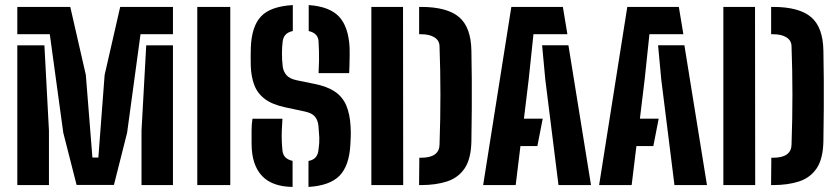

<svg xmlns="http://www.w3.org/2000/svg" viewBox="-20 -723 3276 750"><path d="M279.2 -0.5 227.2 -204.4 174.5 -589.3H47.6V-696H254.5L315.3 -430.3L341 -107.5H364.2L388.7 -430.3L449.5 -696H655.6V-589.3H528.9L476.5 -204.4L425 -0.5ZM47.6 0V-545.9H153.5L171.2 -212.9V0ZM532.8 0V-212.9L551.2 -545.9H655.6V0Z M750.6 0V-696H879.5V0Z M1185 7.2V-94.1Q1204.5 -98.1 1213.4 -109Q1222.3 -119.8 1224.1 -137.4Q1228.1 -165.9 1227.3 -185Q1226.5 -204.2 1224.1 -229.3Q1222.3 -252.1 1210.9 -266.7Q1199.5 -281.3 1170.7 -287.4L1094 -303.8Q1043.2 -314.7 1014.5 -336.4Q985.9 -358.1 973.5 -390.3Q961.1 -422.5 959.6 -465.1Q959.1 -484.5 959.2 -502.1Q959.3 -519.6 959.8 -537.9Q963.1 -620.4 999.9 -659.2Q1036.7 -698.1 1123.8 -703.2V-601.9Q1104.4 -597.5 1095.4 -587.3Q1086.4 -577.2 1084.3 -561.9Q1081.5 -540.2 1081.4 -514.9Q1081.3 -489.6 1084.3 -463.5Q1086.5 -444.7 1098.6 -430Q1110.6 -415.3 1140.4 -409.2L1208.4 -395.3Q1257.9 -385.5 1288 -365.2Q1318.1 -344.8 1332.4 -311.6Q1346.7 -278.4 1349.5 -229.4Q1350.1 -214.2 1350.3 -206.6Q1350.6 -198.9 1350.1 -189.2Q1349.7 -179.5 1348.6 -157.9Q1344.2 -75.6 1306.5 -36.8Q1268.7 2.1 1185 7.2ZM1122.9 7.2Q1042.4 6.1 1002.9 -36.5Q963.4 -79 962.8 -159.5Q962.5 -184.4 962.7 -211.8Q962.8 -239.3 966.3 -259.3H1083.3Q1081.4 -233.7 1080.7 -212.1Q1080 -190.6 1080.8 -171.9Q1081.5 -153.3 1083.3 -135.8Q1084.7 -119.2 1094.3 -109Q1104 -98.9 1122.9 -94.5ZM1224.4 -437.4Q1225.9 -466.8 1226.2 -486Q1226.5 -505.3 1226 -522.1Q1225.5 -538.9 1224.4 -560.5Q1223.7 -577 1214.1 -587.2Q1204.6 -597.5 1185.9 -601.7V-703.2Q1266.9 -697.6 1304 -658.4Q1341.2 -619.1 1345.6 -537.8Q1346.1 -530.4 1345.9 -509.9Q1345.7 -489.4 1345.1 -468.1Q1344.5 -446.8 1344 -437.4Z M1624.2 -589.3H1617.2V-696H1624.2Q1725.9 -696 1772.8 -656.6Q1819.7 -617.3 1821.4 -525.3Q1822.6 -471.3 1822.9 -414.1Q1823.2 -356.9 1822.9 -296.5Q1822.6 -236 1821.4 -171.8Q1820.2 -102.9 1795.3 -65.8Q1770.4 -28.7 1726.5 -14.3Q1682.7 0 1624.1 0H1617L1618 -106.8H1624.1Q1660.5 -106.8 1678.4 -119.8Q1696.4 -132.7 1696.9 -157.5Q1698.7 -210.1 1699.6 -259.1Q1700.5 -308 1700.4 -355.1Q1700.3 -402.1 1699.5 -448.7Q1698.6 -495.2 1696.9 -542.8Q1696.4 -564.9 1677 -577.1Q1657.7 -589.3 1624.2 -589.3ZM1430.6 0V-696H1554.3L1555 0Z M1867.3 0 1977.4 -696H2178.7L2196.4 -589.3H2063.8L2045.2 -412.7L2026.6 -259.4H2100L2079.1 -152.5H2013L1994.4 0ZM2161.6 0 2110 -412.9 2097.6 -546.2H2200.4L2288.6 0Z M2320.3 0 2430.4 -696H2631.7L2649.4 -589.3H2516.8L2498.2 -412.7L2479.6 -259.4H2553L2532.1 -152.5H2466L2447.4 0ZM2614.6 0 2563 -412.9 2550.6 -546.2H2653.4L2741.6 0Z M2999.2 -589.3H2992.2V-696H2999.2Q3100.9 -696 3147.8 -656.6Q3194.7 -617.3 3196.4 -525.3Q3197.6 -471.3 3197.9 -414.1Q3198.2 -356.9 3197.9 -296.5Q3197.6 -236 3196.4 -171.8Q3195.2 -102.9 3170.3 -65.8Q3145.4 -28.7 3101.5 -14.3Q3057.7 0 2999.1 0H2992L2993 -106.8H2999.1Q3035.5 -106.8 3053.4 -119.8Q3071.4 -132.7 3071.9 -157.5Q3073.7 -210.1 3074.6 -259.1Q3075.5 -308 3075.4 -355.1Q3075.3 -402.1 3074.5 -448.7Q3073.6 -495.2 3071.9 -542.8Q3071.4 -564.9 3052 -577.1Q3032.7 -589.3 2999.2 -589.3ZM2805.6 0V-696H2929.3L2930 0Z"/></svg>

Font: Big Shoulders Stencil Text SC Thin
Style: Regular
Weight: 100
Designer: Patric King
Foundry: XO Type Co
Version: Version 2.001